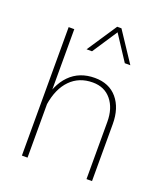

<svg xmlns="http://www.w3.org/2000/svg" viewBox="-140 -860 822 956"><g transform="rotate(20 271.0 -382.5)"><path d="M442.4 -607.4 337.9 -765.1H315.4L210.4 -607.4H239.3L326.7 -739.7L413.1 -607.4ZM118.7 0V-680.7H88.9V0ZM460.4 -302.2Q460.4 -386.7 417.7 -437.3Q375 -487.8 298.8 -487.8Q217.3 -487.8 165.8 -435.5Q114.3 -383.3 98.6 -285.6L118.2 -281.2Q131.8 -368.2 178.2 -415.5Q224.6 -462.9 296.9 -462.9Q359.4 -462.9 395.3 -418.9Q431.2 -375 431.2 -303.2V0H460.4Z"/></g></svg>

Font: Estedad VF
Style: Regular
Weight: 100
Designer: Amin Abedi
Version: Version 7.3